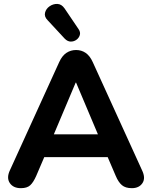

<svg xmlns="http://www.w3.org/2000/svg" viewBox="-20 -974 793 1002"><path d="M318 -772 229 -868Q210 -887 215 -907.5Q220 -928 238.5 -941Q257 -954 279 -953.5Q301 -953 317 -930L390 -822Q401 -806 396.5 -791Q392 -776 379 -766.5Q366 -757 349.5 -757Q333 -757 318 -772ZM89 8Q49 8 31 -19Q13 -46 32 -86L289 -650Q304 -683 326.5 -698Q349 -713 377 -713Q405 -713 427 -698Q449 -683 464 -650L721 -86Q741 -45 723.5 -18.5Q706 8 668 8Q635 8 616.5 -7.5Q598 -23 584 -56L542 -154H211L169 -56Q154 -22 137.5 -7Q121 8 89 8ZM375 -543 261 -273H491L377 -543Z"/></svg>

Font: Chiron GoRound TC
Style: Bold
Weight: 700
Designer: Ryoko NISHIZUKA 西塚涼子 (kana, bopomofo & ideographs); Paul D. Hunt (Latin, Greek & Cyrillic); Sandoll Communications 산돌커뮤니
Foundry: Adobe
Version: Version 1.000;hotconv 1.1.1;makeotfexe 2.6.0